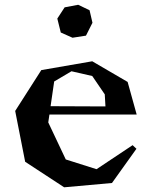

<svg xmlns="http://www.w3.org/2000/svg" viewBox="-20 -775 634 808"><path d="M341.8 -625 285.2 -616.2 235.8 -638.2 221.2 -696.8 252 -744.1 309.1 -754.9 356.9 -731.9 369.1 -679.2ZM43.9 -308.1 153.8 -480 368.2 -517.1 517.1 -430.2 555.2 -293H188L183.1 -259.8L256.8 -104L386.2 -63L538.1 -164.1L554.2 -148.9L451.2 -4.9L250 13.2L85.9 -94.2ZM192.9 -328.1 423.8 -327.1 420.9 -377.9 368.2 -455.1 280.8 -475.1 208 -432.1Z"/></svg>

Font: Ortica Angular Bold
Style: Regular
Weight: 700
Designer: Benedetta Bovani
Foundry: Collletttivo
Version: Version 2.000;Glyphs 3.1.2 (3151)